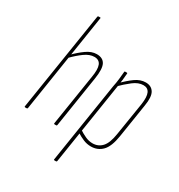

<svg xmlns="http://www.w3.org/2000/svg" viewBox="-200 -817 1060 1136"><g transform="rotate(30 330.0 -249.0)"><path d="M33 0Q28 0 29 -5L135 -678Q136 -683 141 -683H151Q153 -683 154.5 -682.5Q156 -682 155 -678L50 -5Q49 0 44 0ZM234 0Q229 0 230 -5L285 -353Q295 -410 284 -437Q273 -464 240 -464Q208 -464 174 -439.5Q140 -415 104 -378L107 -402Q138 -434 173.5 -459.5Q209 -485 244 -485Q286 -485 301.5 -455.5Q317 -426 306 -356L251 -5Q250 0 246 0Z M485 6Q458 6 433 -4.5Q408 -15 383 -31L387 -53Q409 -38 434 -26.5Q459 -15 484 -15Q523 -15 548.5 -42.5Q574 -70 584 -135L620 -360Q628 -414 616.5 -439Q605 -464 575 -464Q541 -464 506 -437Q471 -410 434 -373L437 -398Q473 -435 507.5 -460Q542 -485 579 -485Q617 -485 634.5 -456.5Q652 -428 641 -363L605 -134Q593 -57 562 -25.5Q531 6 485 6ZM340 185Q335 185 336 180L422 -368Q428 -396 431 -423.5Q434 -451 436 -475Q436 -479 440 -479H453Q456 -479 456 -475Q454 -452 451.5 -428.5Q449 -405 446 -390V-388L357 180Q356 185 351 185Z"/></g></svg>

Font: Sofia Sans Extra Condensed Thin
Style: Italic
Weight: 250
Italic angle: -9°
Version: Version 4.100